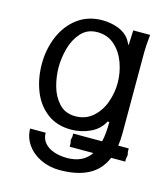

<svg xmlns="http://www.w3.org/2000/svg" viewBox="-114 -648 827 945"><g transform="rotate(15 300.0 -175.5)"><path d="M296 68 292.5 50.5 296 33.5V17H443.5Q453 -24 453 -84H444Q423 -42 377 -20.5Q331 1 280 1Q207 1 157 -37.2Q107 -75.5 82.5 -138.5Q58 -201.5 58 -275Q58 -349.5 85.2 -414.5Q112.5 -479.5 165.2 -519.2Q218 -559 291 -559Q333.5 -559 372 -544.8Q410.5 -530.5 432 -499L437 -490Q440.5 -483.5 443.8 -477.8Q447 -472 447 -475L450 -550H536Q530 -490 530 -460V-49Q530 -13 525.5 17H579V33.5L582.5 50.5L579 68V84H507.5Q480.5 148 422.8 178Q365 208 277 208Q224 208 180 186.8Q136 165.5 110.5 128.8Q85 92 85 48H164Q164 79.5 182.5 100.2Q201 121 231.2 131Q261.5 141 297 141Q378.5 141 416.5 84H296ZM443 -280Q443 -331.5 425.2 -381.2Q407.5 -431 371.2 -463.5Q335 -496 283 -496Q231.5 -496 200 -460.8Q168.5 -425.5 155.2 -376Q142 -326.5 142 -280Q142 -233.5 155.2 -185Q168.5 -136.5 200 -102.2Q231.5 -68 283 -68Q335 -68 371.2 -99.5Q407.5 -131 425.2 -179.8Q443 -228.5 443 -280Z"/></g></svg>

Font: JuliaMono
Style: Regular
Weight: 400
Monospace: yes
Designer: cormullion
Foundry: corm
Version: Version 0.055; ttfautohint (v1.8.4)